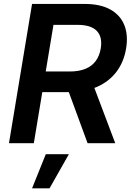

<svg xmlns="http://www.w3.org/2000/svg" viewBox="-20 -748 691 1003"><path d="M26.9 0 147.5 -727.5H420.4Q504.4 -727.5 556.6 -698.2Q608.9 -668.9 629.6 -616.5Q650.4 -564 638.7 -494.6Q627.4 -425.3 589.1 -374Q550.8 -322.8 488 -294.7Q425.3 -266.6 341.3 -266.6H147L164.6 -374.5H343.8Q393.1 -374.5 427 -388.7Q460.9 -402.8 480.5 -429.9Q500 -457 506.3 -495.1Q516.1 -554.7 485.8 -586.4Q455.6 -618.2 383.8 -618.2H259.3L156.7 0ZM437.5 0 316.4 -329.6H457.5L582 0ZM147.5 235.8 219.2 57.6H339.8L238.8 235.8Z"/></svg>

Font: Inter 16pt SemiBold
Style: Italic
Weight: 600
Italic angle: -9.3988°
Version: Version 4.001;git-66647c0bb